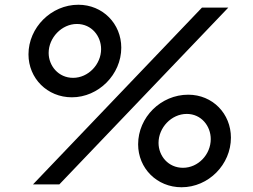

<svg xmlns="http://www.w3.org/2000/svg" viewBox="-20 -777 1065 809"><path d="M119 0H230L942 -745H831ZM100 -548C100 -447 179 -367 283 -367C395 -367 491 -463 491 -576C491 -677 413 -757 310 -757C196 -757 100 -661 100 -548ZM185 -554C185 -618 240 -676 304 -676C366 -676 406 -625 406 -570C406 -506 352 -449 288 -449C226 -449 185 -500 185 -554ZM562 -169C562 -68 641 12 745 12C859 12 953 -84 953 -197C953 -298 876 -378 773 -378C658 -378 562 -283 562 -169ZM648 -175C648 -239 702 -297 767 -297C828 -297 868 -246 868 -191C868 -126 815 -70 751 -70C689 -70 648 -120 648 -175Z"/></svg>

Font: Mluvka Medium
Style: Italic
Weight: 500
Italic angle: -8°
Designer: Modified by Jiří Krblich, Original typeface by Gumpita Rahayu
Foundry: Gumpita Rahayu & Jiří Krblich
Version: Version 2.000;Glyphs 3.1.1 (3134)